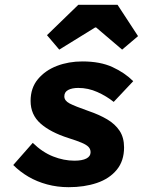

<svg xmlns="http://www.w3.org/2000/svg" viewBox="-20 -765 640 797"><path d="M265 12Q218 12 175.5 0.5Q133 -11 98 -31.5Q63 -52 35 -80L116 -172Q156 -133 200.5 -115.5Q245 -98 289 -98Q321 -98 338.5 -107Q356 -116 356 -133Q356 -146 347.5 -155Q339 -164 319 -172.5Q299 -181 264 -192Q189 -216 148 -252.5Q107 -289 107 -346Q107 -400 137.5 -436.5Q168 -473 216.5 -491.5Q265 -510 322 -510Q396 -510 447 -486.5Q498 -463 533 -428L452 -342Q422 -366 384 -383Q346 -400 305 -400Q279 -400 263 -391.5Q247 -383 247 -365Q247 -347 269 -335.5Q291 -324 348 -304Q392 -289 425 -269.5Q458 -250 476.5 -222Q495 -194 495 -153Q495 -97 464.5 -60Q434 -23 382 -5.5Q330 12 265 12ZM226 -559 175 -619 305 -745H468L553 -615L487 -559L379 -651H375Z"/></svg>

Font: Source Code Pro ExtraLight ExtraBold
Style: Italic
Weight: 800
Italic angle: -11°
Monospace: yes
Version: Version 1.016;hotconv 1.0.116;makeotfexe 2.5.65601